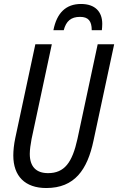

<svg xmlns="http://www.w3.org/2000/svg" viewBox="-20 -937 595 967"><path d="M249 -785H301C313 -831 338 -852 383 -852C425 -852 442 -831 442 -785H493C494 -795 495 -805 495 -817C495 -878 459 -917 388 -917C312 -917 266 -872 249 -785ZM213 10C356 10 420 -82 451 -229L555 -714H472L370 -237C344 -119 305 -65 222 -65C162 -65 130 -98 130 -162C130 -182 134 -211 139 -237L241 -714H158L57 -242C50 -209 47 -178 47 -154C47 -50 106 10 213 10Z"/></svg>

Font: Noto Sans Condensed
Style: Italic
Weight: 400
Width: 3
Italic angle: -12°
Designer: Monotype Design Team
Foundry: Monotype Imaging Inc.
Version: Version 2.013